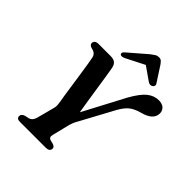

<svg xmlns="http://www.w3.org/2000/svg" viewBox="-244 -1063 1214 1214"><g transform="rotate(45 363.0 -455.5)"><path d="M404 -26.5Q404 0 368 0H137.5Q108.5 0 108.5 -23Q108.5 -41.5 134 -50L160.5 -55.5Q186 -61.5 196 -93.5L228 -214.5Q232.5 -229 231 -244.5Q229.5 -260 227 -275.5Q224 -289 219 -323.2Q214 -357.5 207.5 -401.5Q201 -445.5 194.5 -489.2Q188 -533 182.5 -566.8Q177 -600.5 174 -613Q166.5 -644 130.5 -650Q107 -656.5 106.5 -673.5Q106.5 -685 115.5 -692.5Q124.5 -700 141 -700H247.5Q275.5 -700 289.5 -689.2Q303.5 -678.5 308.5 -654.5Q311.5 -638.5 318 -598.2Q324.5 -558 332.2 -506Q340 -454 348.2 -402Q356.5 -350 363 -310.5L511 -590.5Q552 -663 587 -690.5Q622 -718 662.5 -718Q694 -718 710.2 -702.5Q726.5 -687 726.5 -663.5Q726.5 -605.5 639.5 -582.5Q602.5 -573 574.8 -554.8Q547 -536.5 520 -490.5L394 -257.5Q384.5 -241 380 -229.2Q375.5 -217.5 372.5 -207L343.5 -89Q335.5 -61.5 358.5 -55L384 -48.5Q396 -44 400 -38.8Q404 -33.5 404 -26.5ZM323.5 -755Q297.5 -742.5 287.5 -752.5Q283.5 -756.5 285.2 -764.5Q287 -772.5 298.5 -781.5L418.5 -885Q433.5 -896.5 445.2 -903.8Q457 -911 471.5 -911Q486 -911 493.8 -903.8Q501.5 -896.5 510 -885L577 -781.5Q583 -772.5 580 -764.5Q577 -756.5 570.5 -752.5Q554.5 -742.5 536 -755L446.5 -817.5Z"/></g></svg>

Font: Fraunces 9pt S000 SemiBold
Style: Italic
Weight: 600
Italic angle: -16°
Version: Version 1.000; ttfautohint (v1.8.3)